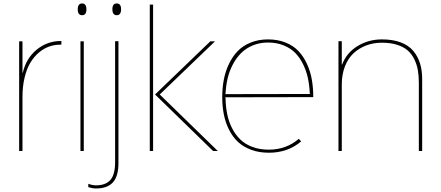

<svg xmlns="http://www.w3.org/2000/svg" viewBox="-20 -866 2526 1101"><path d="M332 -630.9V-609.9H329.1Q294.9 -610.4 263.4 -599.6Q231.9 -588.9 203.6 -565.2Q175.3 -541.5 154.3 -506.8Q133.3 -472.2 121.1 -421.6Q108.9 -371.1 108.9 -310.1V0H89.8V-628.9H108.9V-449.2H110.8Q129.9 -531.7 190.4 -581.3Q251 -630.9 329.1 -630.9Z M460.4 -628.9V0H441.4V-628.9ZM475.6 -812Q475.6 -778.8 450.7 -778.8Q425.8 -778.8 425.8 -812Q425.8 -846.2 450.7 -846.2Q475.6 -846.2 475.6 -812Z M640.1 -629.9H659.2V68.8Q659.2 145 627.4 179.9Q595.7 214.8 530.3 214.8Q510.7 214.8 486.3 207V188Q510.3 196.8 530.3 196.8Q585.9 196.8 613 166Q640.1 135.3 640.1 63ZM674.3 -813Q674.3 -778.8 649.4 -778.8Q624.5 -778.8 624.5 -813Q624.5 -846.2 649.4 -846.2Q674.3 -846.2 674.3 -813Z M857.9 -839.8V0H838.9V-839.8ZM896 -324.2 1229 0H1202.1L869.1 -324.2L1186 -628.9H1212.9Z M1270 -326.2 1759.3 -327.1 1756.3 -330.1Q1754.4 -377 1745.6 -418Q1736.8 -459 1718.3 -497.1Q1699.7 -535.2 1673.3 -562.3Q1647 -589.4 1606.9 -605.7Q1566.9 -622.1 1517.1 -622.1Q1469.2 -622.1 1429.4 -605.5Q1389.6 -588.9 1362.1 -561Q1334.5 -533.2 1314.7 -495.4Q1294.9 -457.5 1285.2 -415.8Q1275.4 -374 1273.4 -329.1ZM1776.4 -309.1 1270 -308.1 1273.4 -305.2Q1273.9 -256.3 1282.5 -213.1Q1291 -169.9 1310.3 -131.8Q1329.6 -93.8 1357.7 -66.4Q1385.7 -39.1 1427.5 -23.4Q1469.2 -7.8 1521 -7.8Q1621.1 -7.8 1693.4 -69.8L1707 -55.2Q1630.4 9.8 1522.5 9.8Q1465.8 9.8 1420.7 -6.8Q1375.5 -23.4 1344.7 -52.2Q1314 -81.1 1293.5 -121.8Q1272.9 -162.6 1263.7 -209.2Q1254.4 -255.9 1254.4 -309.1Q1254.4 -360.8 1263.2 -408Q1272 -455.1 1292.2 -498Q1312.5 -541 1342.3 -572.3Q1372.1 -603.5 1417 -621.8Q1461.9 -640.1 1517.1 -640.1Q1573.2 -640.1 1618.2 -621.8Q1663.1 -603.5 1692.1 -572.5Q1721.2 -541.5 1740.7 -498.5Q1760.3 -455.6 1768.3 -408.7Q1776.4 -361.8 1776.4 -309.1Z M2400.9 -412.1V0H2381.8V-390.1Q2381.8 -430.7 2376.2 -463.1Q2370.6 -495.6 2356 -525.9Q2341.3 -556.2 2317.9 -576.7Q2294.4 -597.2 2257.1 -609.1Q2219.7 -621.1 2169.9 -621.1Q2122.1 -621.1 2080.8 -605.7Q2039.6 -590.3 2007.8 -561Q1976.1 -531.7 1958 -485.4Q1939.9 -439 1939.9 -380.9V0H1920.9V-629.9H1939.9V-496.1H1941.9Q1967.3 -563 2030 -601.6Q2092.8 -640.1 2169.9 -640.1Q2232.4 -640.1 2277.8 -623Q2323.2 -606 2349.6 -574.5Q2376 -543 2388.4 -502.9Q2400.9 -462.9 2400.9 -412.1Z"/></svg>

Font: Sinkin Sans 100 Thin
Style: Regular
Weight: 100
Designer: Keith Bates
Foundry: K-Type
Version: Sinkin Sans (version 1.0)  by Keith Bates   •   © 2014   www